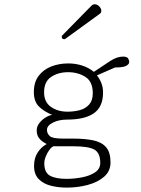

<svg xmlns="http://www.w3.org/2000/svg" viewBox="-20 -687 645 878"><path d="M273.9 -507.8Q262.2 -507.8 262.2 -518.6Q262.2 -522.5 265.6 -525.9L397.9 -660.6Q404.8 -667.5 413.1 -667.5Q424.3 -667.5 433.8 -657.7Q443.4 -647.9 443.4 -637.7Q443.4 -628.9 436.5 -624L279.3 -509.8Q277.3 -507.8 273.9 -507.8ZM285.6 170.9Q247.1 170.9 212.9 162.4Q178.7 153.8 157.2 132.1Q135.7 110.4 135.7 71.8Q135.7 35.2 152.8 9.5Q169.9 -16.1 193.8 -28.3Q171.9 -39.1 159.9 -53.5Q147.9 -67.9 147.9 -90.3Q147.9 -109.4 160.2 -124.8Q172.4 -140.1 189 -150.1Q205.6 -160.2 218.8 -161.6Q180.7 -177.2 157.7 -200.2Q134.8 -223.1 134.8 -266.1Q134.8 -311 156.7 -340.1Q178.7 -369.1 214.6 -383.1Q250.5 -397 292.5 -397Q324.7 -397 355.2 -387.5Q385.7 -377.9 409.2 -358.4L483.4 -407.7Q500.5 -418.9 515.4 -423.6Q530.3 -428.2 542.5 -428.2Q560.1 -428.2 565.4 -420.4Q570.8 -412.6 570.8 -403.3Q570.8 -393.1 556.6 -385.7Q542.5 -378.4 505.9 -378.4L423.3 -342.3Q436.5 -325.7 443.8 -306.2Q451.2 -286.6 451.2 -263.7Q451.2 -198.7 409.7 -169.4Q368.2 -140.1 287.1 -140.1Q249.5 -140.1 222.2 -126.5Q194.8 -112.8 194.8 -92.8Q194.8 -76.7 207.3 -64.9Q219.7 -53.2 267.6 -53.2H313Q368.2 -53.2 406.5 -45.2Q444.8 -37.1 465.1 -13.9Q485.4 9.3 485.4 55.7Q485.4 95.7 456.1 121.1Q426.8 146.5 381.1 158.7Q335.4 170.9 285.6 170.9ZM288.6 -176.3Q318.4 -176.3 344.7 -183.3Q371.1 -190.4 387.7 -209Q404.3 -227.5 404.3 -260.7Q404.3 -314 370.4 -335.4Q336.4 -356.9 291.5 -356.9Q246.6 -356.9 214.1 -335.4Q181.6 -314 181.6 -264.6Q181.6 -220.2 212.9 -198.2Q244.1 -176.3 288.6 -176.3ZM284.7 130.9Q319.3 130.9 355 124Q390.6 117.2 414.6 101.3Q438.5 85.4 438.5 57.6Q438.5 12.7 411.9 -2.7Q385.3 -18.1 314.5 -18.1H224.6Q215.3 -14.6 205.6 -1.2Q195.8 12.2 189.2 28.8Q182.6 45.4 182.6 59.6Q182.6 102.1 208.7 116.5Q234.9 130.9 284.7 130.9Z"/></svg>

Font: Cutive Mono
Style: Regular
Weight: 400
Designer: Vernon Adams
Foundry: Vernon Adams
Version: Version 1.110; ttfautohint (v1.8.4.7-5d5b)